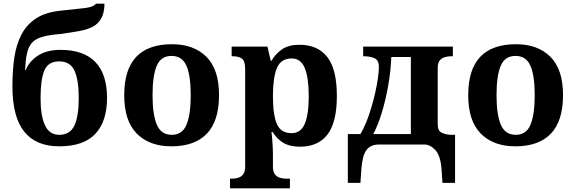

<svg xmlns="http://www.w3.org/2000/svg" viewBox="-20 -791 3149 1051"><path d="M304 10Q177 10 112.5 -70.5Q48 -151 48 -319Q48 -404 58.5 -476Q69 -548 98 -603Q127 -658 179.5 -691.5Q232 -725 316 -733Q390 -741 441 -746.5Q492 -752 505 -771H552Q551 -720 534.5 -690.5Q518 -661 488 -645Q458 -629 413.5 -621Q369 -613 311 -605Q250 -600 212.5 -589.5Q175 -579 155.5 -557.5Q136 -536 128 -500Q120 -464 117 -408H121Q139 -454 187 -486Q235 -518 311 -518Q438 -518 502 -451.5Q566 -385 566 -255Q566 -127 502 -58.5Q438 10 304 10ZM304 -53Q364 -53 387.5 -104.5Q411 -156 411 -254Q411 -354 387.5 -404.5Q364 -455 304 -455Q243 -455 222.5 -404.5Q202 -354 202 -254Q202 -156 226.5 -104.5Q251 -53 304 -53Z M918 10Q798 10 729 -59.5Q660 -129 660 -270Q660 -411 726 -480Q792 -549 921 -549Q1041 -549 1110 -480Q1179 -411 1179 -270Q1179 -129 1112.5 -59.5Q1046 10 918 10ZM920 -53Q978 -53 1001 -108.5Q1024 -164 1024 -270Q1024 -377 1000.5 -431Q977 -485 919 -485Q861 -485 838 -431Q815 -377 815 -270Q815 -164 838.5 -108.5Q862 -53 920 -53Z M1239 240V187H1251Q1266 187 1282.5 182.5Q1299 178 1310.5 164Q1322 150 1322 122V-413Q1322 -459 1303 -471Q1284 -483 1255 -483H1248V-536H1444L1462 -458H1466Q1488 -497 1524.5 -521.5Q1561 -546 1619 -546Q1719 -546 1771.5 -479Q1824 -412 1824 -266Q1824 -121 1772.5 -54.5Q1721 12 1623 12Q1566 12 1530.5 -9.5Q1495 -31 1473 -68H1466Q1468 -54 1470 -30.5Q1472 -7 1473 15.5Q1474 38 1474 53V122Q1474 150 1485.5 164Q1497 178 1514 182.5Q1531 187 1545 187H1567V240ZM1576 -62Q1626 -62 1648 -112.5Q1670 -163 1670 -265Q1670 -365 1648.5 -418Q1627 -471 1577 -471Q1517 -471 1495.5 -418Q1474 -365 1474 -266Q1474 -163 1495.5 -112.5Q1517 -62 1576 -62Z M1884 210V-57H1953Q1967 -80 1983 -117.5Q1999 -155 2014 -207Q2025 -244 2034 -284Q2043 -324 2048.5 -361Q2054 -398 2054 -425Q2054 -462 2029.5 -472.5Q2005 -483 1972 -483H1968V-536H2459V-483H2447Q2433 -483 2416 -478.5Q2399 -474 2387.5 -460.5Q2376 -447 2376 -418V-110Q2376 -75 2398 -64.5Q2420 -54 2448 -53H2471V210H2402L2397 137Q2392 62 2363.5 31Q2335 0 2303 0H2055Q2008 0 1985.5 31Q1963 62 1958 137L1953 210ZM2023 -57H2229V-479H2122Q2119 -402 2105 -322.5Q2091 -243 2070 -174Q2049 -105 2023 -57Z M2801 10Q2681 10 2612 -59.5Q2543 -129 2543 -270Q2543 -411 2609 -480Q2675 -549 2804 -549Q2924 -549 2993 -480Q3062 -411 3062 -270Q3062 -129 2995.5 -59.5Q2929 10 2801 10ZM2803 -53Q2861 -53 2884 -108.5Q2907 -164 2907 -270Q2907 -377 2883.5 -431Q2860 -485 2802 -485Q2744 -485 2721 -431Q2698 -377 2698 -270Q2698 -164 2721.5 -108.5Q2745 -53 2803 -53Z"/></svg>

Font: NotoSerif-Bold
Style: Regular
Weight: 700
Designer: Monotype Design Team
Foundry: Monotype Imaging Inc.
Version: Version 2.007; ttfautohint (v1.8) -l 8 -r 50 -G 200 -x 14 -D